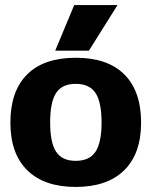

<svg xmlns="http://www.w3.org/2000/svg" viewBox="-20 -723 598 758"><path d="M273 -703H444L331 -523H198ZM21 -239Q21 -363 87 -429Q153 -495 279 -495Q405 -495 471 -429Q537 -363 537 -239Q537 -116 470 -50.5Q403 15 279 15Q155 15 88 -50.5Q21 -116 21 -239ZM381 -239Q381 -320 357 -356Q333 -392 279 -392Q225 -392 201.5 -356Q178 -320 178 -239Q178 -160 201.5 -124Q225 -88 279 -88Q333 -88 357 -124Q381 -160 381 -239Z"/></svg>

Font: Pridi SemiBold
Style: Regular
Weight: 600
Designer: Katatrad Team
Foundry: CadsonDemak
Version: Version 1.001